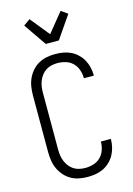

<svg xmlns="http://www.w3.org/2000/svg" viewBox="-144 -1053 788 1134"><g transform="rotate(-15 250.0 -486.5)"><path d="M247 8Q221 8 195 3Q169 -2 146 -15Q123 -28 105.5 -48Q88 -68 77 -92Q66 -116 62 -142.5Q58 -169 58 -195V-540Q58 -566 62 -592.5Q66 -619 77 -643Q88 -667 105.5 -687Q123 -707 146 -720Q169 -733 195 -738Q221 -743 247 -743Q272 -743 296 -739Q320 -735 342 -724.5Q364 -714 382.5 -696.5Q401 -679 412.5 -658Q424 -637 430 -612.5Q436 -588 436 -564V-561H375V-563Q375 -588 366.5 -612.5Q358 -637 340 -655Q322 -673 297 -680.5Q272 -688 247 -688Q229 -688 210.5 -684Q192 -680 176.5 -670Q161 -660 149.5 -645Q138 -630 131 -612.5Q124 -595 121.5 -577Q119 -559 119 -540V-195Q119 -176 121.5 -158Q124 -140 131 -122.5Q138 -105 149.5 -90Q161 -75 176.5 -65Q192 -55 210.5 -51Q229 -47 247 -47Q272 -47 297 -54.5Q322 -62 340 -80Q358 -98 366.5 -122.5Q375 -147 375 -172V-174H436V-171Q436 -147 430 -122.5Q424 -98 412.5 -77Q401 -56 382.5 -38.5Q364 -21 342 -10.5Q320 0 296 4Q272 8 247 8ZM210 -815 115 -953 155 -981 250 -864 345 -981 385 -953 290 -815Z"/></g></svg>

Font: Iosevka Curly Light
Style: Regular
Weight: 300
Monospace: yes
Designer: Belleve Invis
Foundry: Belleve Invis
Version: Version 22.1.2; ttfautohint (v1.8.4)